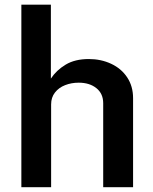

<svg xmlns="http://www.w3.org/2000/svg" viewBox="-20 -780 636 800"><path d="M69 -760.5H192V-452.5Q215 -487.5 253.8 -510.8Q292.5 -534 350 -534Q401 -534 443.2 -514.2Q485.5 -494.5 510 -457.5Q534.5 -420.5 534.5 -371V0H410V-350Q410 -390 381.5 -412.8Q353 -435.5 308 -435.5Q277.5 -435.5 251.2 -425.2Q225 -415 209 -394.5Q193 -374 193 -345V0H69Z"/></svg>

Font: 1883 Sans SemiBold
Style: Regular
Weight: 600
Designer: 1883 Sans project is a fork of Public Sans.
Version: Version 1.009